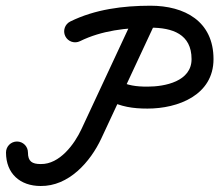

<svg xmlns="http://www.w3.org/2000/svg" viewBox="-58 -598 749 656"><path d="M456.2 -574C437.5 -582.7 415.1 -574.6 406.4 -555.8C344.4 -422.8 282.4 -289.8 220.3 -156.8C196.2 -105 145.7 -36.5 81.6 -37.5C81.6 -37.5 81.4 -37.5 81.3 -37.5C81.1 -37.5 81 -37.5 81 -37.5C51.5 -37.5 37.5 -46.5 37.5 -77C37.5 -97.7 20.7 -114.5 0 -114.5C-20.7 -114.5 -37.5 -97.7 -37.5 -77C-37.5 -77 -37.5 -77 -37.5 -77C-37.5 -5 10.5 37.5 81 37.5C81 37.5 80.9 37.5 80.7 37.5C80.6 37.5 80.4 37.5 80.4 37.5C176.8 38.9 250.7 -44.5 288.3 -125.2C350.3 -258.2 412.4 -391.2 474.4 -524.2C483.1 -542.9 475 -565.2 456.2 -574ZM215.3 -457.3C215.3 -457.3 215.3 -457.3 215.3 -457.3C289.6 -493.9 374.1 -503.4 456 -503.5C530.6 -503.5 596.5 -481.8 596.5 -396C596.5 -320 506 -302 446 -302C406.5 -302 378.8 -305.9 344.5 -322.7C325.9 -331.8 303.4 -324.1 294.3 -305.5C285.2 -286.9 292.9 -264.4 311.5 -255.3C356.6 -233.3 395.1 -227 446 -227C550.6 -227 671.5 -273.1 671.5 -396C671.5 -525.5 572.7 -578.5 456 -578.5C362.4 -578.4 267 -566.3 182.2 -524.6C163.6 -515.4 155.9 -492.9 165.1 -474.3C174.2 -455.8 196.7 -448.1 215.3 -457.3Z"/></svg>

Font: FRB American Cursive Extrabold
Style: Bold Italic
Weight: 800
Italic angle: -25°
Version: Version 2.0;Modular Font Editor K font №1